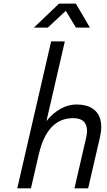

<svg xmlns="http://www.w3.org/2000/svg" viewBox="-20 -1034 588 1054"><path d="M260.7 -806.6H335.9L234.9 -369.1Q269 -412.1 311.8 -436.3Q354.5 -460.4 399.9 -460.4Q455.1 -460.4 488.3 -438Q521.5 -415.5 531.5 -375.5Q541.5 -335.4 528.8 -281.2L463.9 0H388.7L453.1 -278.8Q464.4 -327.1 447.8 -356.2Q431.2 -385.3 380.9 -385.3Q238.8 -385.3 192.9 -186.5L149.9 0H74.7ZM304.2 -1014.2H396.5L473.6 -882.3H397L341.3 -974.6L242.2 -882.3H166Z"/></svg>

Font: Glacial Indifference
Style: Italic
Weight: 400
Designer: Alfredo Marco Pradil
Foundry: Alfredo Marco Pradil
Version: Version 1.312